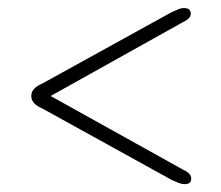

<svg xmlns="http://www.w3.org/2000/svg" viewBox="-20 -580 549 476"><path d="M454 -137.5Q454.5 -123.5 438 -123.5Q430.5 -123.5 423 -126.5Q415.5 -129.5 405.5 -134L85 -311Q57.5 -322.5 57.5 -342Q57.5 -361.5 85 -373L404 -549Q414.5 -554 421.8 -557Q429 -560 436.5 -560Q453 -560 453 -545.5Q453 -534 432.5 -524.5L105.5 -342L434.5 -159Q454 -150.5 454 -137.5Z"/></svg>

Font: Fraunces 9pt S000 Light
Style: Regular
Weight: 300
Version: Version 1.000; ttfautohint (v1.8.3)